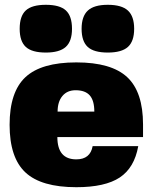

<svg xmlns="http://www.w3.org/2000/svg" viewBox="-20 -770 636 800"><path d="M576 -199H219Q219 -106 298 -106Q356 -106 366 -161H556Q540 -71 479 -30.5Q418 10 298 10Q152 10 86 -51.5Q20 -113 20 -250Q20 -387 86 -448.5Q152 -510 298 -510Q444 -510 510 -448.5Q576 -387 576 -251ZM295 -394Q260 -394 240 -370Q220 -346 220 -305H373Q373 -351 354 -372.5Q335 -394 295 -394ZM280 -650Q280 -598 254 -574.5Q228 -551 171 -551Q113 -551 87.5 -574.5Q62 -598 62 -650Q62 -703 87.5 -726.5Q113 -750 171 -750Q229 -750 254.5 -726.5Q280 -703 280 -650ZM429 -750Q487 -750 513 -726Q539 -702 539 -650Q539 -598 513 -574.5Q487 -551 429 -551Q371 -551 345.5 -574.5Q320 -598 320 -650Q320 -702 346 -726Q372 -750 429 -750Z"/></svg>

Font: Fivo Sans Black
Style: Regular
Weight: 900
Designer: Alexander Slobzheninov
Foundry: Alexander Slobzheninov
Version: 1.0